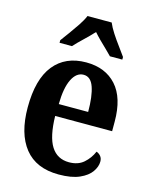

<svg xmlns="http://www.w3.org/2000/svg" viewBox="-116 -842 734 928"><g transform="rotate(15 250.5 -378.0)"><path d="M268 10Q155 10 97.5 -62Q40 -134 40 -265Q40 -406 97 -477Q154 -548 258 -548Q354 -548 409 -487Q464 -426 464 -307V-259H179Q181 -156 211.5 -108Q242 -60 301 -60Q346 -60 374 -84.5Q402 -109 417 -144Q429 -140 438 -129.5Q447 -119 447 -102Q447 -77 429 -51Q411 -25 371.5 -7.5Q332 10 268 10ZM328 -319Q328 -397 312.5 -442Q297 -487 261 -487Q225 -487 203.5 -443.5Q182 -400 181 -319ZM108 -619Q122 -638 141 -664Q160 -690 178 -717Q196 -744 205 -766H326Q335 -744 352.5 -717Q370 -690 389.5 -664Q409 -638 422 -619V-606H360Q349 -618 331.5 -634.5Q314 -651 296 -669Q278 -687 265 -702Q244 -679 216 -652.5Q188 -626 170 -606H108Z"/></g></svg>

Font: Noto Serif Lao Condensed
Style: Bold
Weight: 700
Width: 3
Designer: Monotype Design Team
Foundry: Monotype Imaging Inc.
Version: Version 2.003; ttfautohint (v1.8.4.7-5d5b)